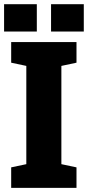

<svg xmlns="http://www.w3.org/2000/svg" viewBox="-35 -916 429 936"><path d="M19.5 0V-100.1L93.3 -115.7V-594.7L19.5 -610.4V-710.9H337.9V-610.4L264.2 -594.7V-115.7L337.9 -100.1V0ZM213.9 -762.2V-895.5H373.5V-762.2ZM-15.1 -762.2V-895.5H144.5V-762.2Z"/></svg>

Font: Roboto Slab LO Black
Style: Regular
Weight: 900
Designer: Google
Version: Version 2.000